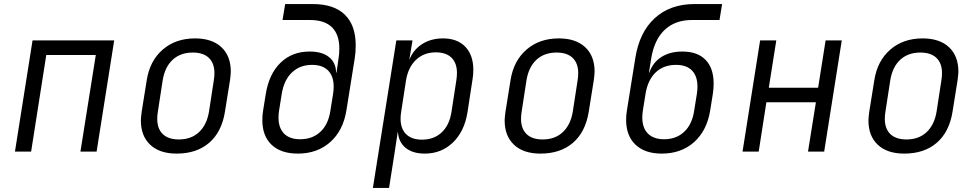

<svg xmlns="http://www.w3.org/2000/svg" viewBox="-20 -750 4840 950"><path d="M134 0H54L141 -550H545L458 0H378L454 -478H209Z M677 -154Q677 -167 681 -197L706 -353Q721 -449 785 -504.5Q849 -560 945 -560Q1029 -560 1075.5 -516.5Q1122 -473 1122 -396Q1122 -383 1118 -353L1093 -197Q1077 -97 1015 -43.5Q953 10 854 10Q770 10 723.5 -33.5Q677 -77 677 -154ZM1014 -197 1038 -353Q1041 -373 1041 -388Q1041 -437 1013.5 -463.5Q986 -490 934 -490Q873 -490 834.5 -454.5Q796 -419 785 -353L761 -197Q758 -178 758 -162Q758 -113 785.5 -86.5Q813 -60 865 -60Q926 -60 964.5 -96Q1003 -132 1014 -197Z M1527 -730Q1632 -730 1686 -677.5Q1740 -625 1740 -526Q1740 -490 1735 -460L1694 -204Q1678 -104 1614 -47Q1550 10 1454 10Q1370 10 1324 -33.5Q1278 -77 1278 -156Q1278 -181 1282 -204L1295 -285Q1311 -384 1368 -439.5Q1425 -495 1512 -495Q1574 -495 1608 -467.5Q1642 -440 1643 -391H1645L1655 -460Q1659 -484 1659 -510Q1659 -579 1622.5 -615Q1586 -651 1514 -651H1378L1391 -730ZM1628 -285Q1631 -305 1631 -321Q1631 -373 1603.5 -401Q1576 -429 1524 -429Q1464 -429 1424.5 -391.5Q1385 -354 1374 -285L1361 -204Q1358 -185 1358 -169Q1358 -117 1385.5 -89Q1413 -61 1465 -61Q1526 -61 1565.5 -98Q1605 -135 1615 -204Z M2322 -404Q2322 -380 2318 -357L2293 -194Q2278 -100 2221 -45Q2164 10 2082 10Q2022 10 1987 -18.5Q1952 -47 1949 -97H1948L1931 15L1905 180H1825L1941 -550H2021L2005 -453Q2024 -503 2068 -531.5Q2112 -560 2172 -560Q2243 -560 2282.5 -518.5Q2322 -477 2322 -404ZM2238 -353Q2241 -373 2241 -389Q2241 -438 2214 -464.5Q2187 -491 2136 -491Q2078 -491 2039 -454.5Q2000 -418 1989 -353L1965 -197Q1962 -179 1962 -163Q1962 -113 1989.5 -86Q2017 -59 2068 -59Q2127 -59 2165.5 -95Q2204 -131 2214 -197Z M2477 -154Q2477 -167 2481 -197L2506 -353Q2521 -449 2585 -504.5Q2649 -560 2745 -560Q2829 -560 2875.5 -516.5Q2922 -473 2922 -396Q2922 -383 2918 -353L2893 -197Q2877 -97 2815 -43.5Q2753 10 2654 10Q2570 10 2523.5 -33.5Q2477 -77 2477 -154ZM2814 -197 2838 -353Q2841 -373 2841 -388Q2841 -437 2813.5 -463.5Q2786 -490 2734 -490Q2673 -490 2634.5 -454.5Q2596 -419 2585 -353L2561 -197Q2558 -178 2558 -162Q2558 -113 2585.5 -86.5Q2613 -60 2665 -60Q2726 -60 2764.5 -96Q2803 -132 2814 -197Z M3191 -391H3193Q3210 -441 3252.5 -468Q3295 -495 3356 -495Q3431 -495 3471 -454Q3511 -413 3511 -337Q3511 -309 3507 -285L3494 -204Q3478 -104 3414.5 -47Q3351 10 3254 10Q3171 10 3124.5 -34Q3078 -78 3078 -157Q3078 -183 3082 -204L3123 -460Q3143 -590 3219.5 -660Q3296 -730 3417 -730H3553L3540 -651H3404Q3320 -651 3268.5 -602Q3217 -553 3202 -460ZM3174 -285 3161 -204Q3158 -185 3158 -169Q3158 -117 3186 -89Q3214 -61 3266 -61Q3326 -61 3365.5 -98Q3405 -135 3415 -204L3428 -285Q3431 -305 3431 -321Q3431 -373 3404 -401Q3377 -429 3325 -429Q3263 -429 3224 -391.5Q3185 -354 3174 -285Z M3734 0H3654L3741 -550H3821L3784 -316H4028L4065 -550H4145L4058 0H3978L4017 -244H3772Z M4277 -154Q4277 -167 4281 -197L4306 -353Q4321 -449 4385 -504.5Q4449 -560 4545 -560Q4629 -560 4675.5 -516.5Q4722 -473 4722 -396Q4722 -383 4718 -353L4693 -197Q4677 -97 4615 -43.5Q4553 10 4454 10Q4370 10 4323.5 -33.5Q4277 -77 4277 -154ZM4614 -197 4638 -353Q4641 -373 4641 -388Q4641 -437 4613.5 -463.5Q4586 -490 4534 -490Q4473 -490 4434.5 -454.5Q4396 -419 4385 -353L4361 -197Q4358 -178 4358 -162Q4358 -113 4385.5 -86.5Q4413 -60 4465 -60Q4526 -60 4564.5 -96Q4603 -132 4614 -197Z"/></svg>

Font: JetBrains Mono Semi Light
Style: Italic
Weight: 350
Italic angle: -9°
Monospace: yes
Designer: Philipp Nurullin, Konstantin Bulenkov
Foundry: JetBrains
Version: 2.002